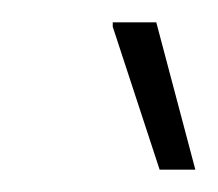

<svg xmlns="http://www.w3.org/2000/svg" viewBox="-20 -743 195 172"><path d="M123 -591 81 -719V-723H120L155 -591Z"/></svg>

Font: Archivo ExtraCondensed Thin
Style: Italic
Weight: 250
Width: 2
Italic angle: -10°
Designer: Hector Gatti
Foundry: Omnibus-Type
Version: Version 2.001